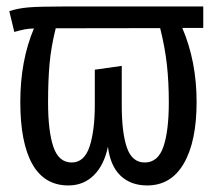

<svg xmlns="http://www.w3.org/2000/svg" viewBox="-20 -560 655 592"><path d="M606.7 -540V-473.8H542.1Q586.2 -370.8 586.2 -245.6Q586.2 -124.1 546.9 -56.2Q507.7 11.8 433.8 11.8Q383.1 11.8 351.5 -18.5Q320 -48.7 312.8 -107.7Q301 -50.8 269.2 -19.5Q237.4 11.8 190.8 11.8Q116.9 11.8 79.7 -54.1Q42.6 -120 42.6 -245.6Q42.6 -372.8 84.6 -472.3Q68.7 -471.8 56.4 -469.5Q44.1 -467.2 24.1 -461.5L8.7 -525.6Q34.9 -534.4 67.7 -537.2Q100.5 -540 175.4 -540ZM473.8 -473.3 151.8 -472.8Q137.4 -414.9 132.8 -363.1Q128.2 -311.3 128.2 -244.6Q128.2 -155.4 144.6 -107.2Q161 -59 201 -59Q240 -59 256.2 -108.2Q272.3 -157.4 272.3 -236.4V-345.1L355.4 -356.9V-235.9Q355.4 -150.8 371.3 -104.9Q387.2 -59 426.2 -59Q467.2 -59 483.8 -107.4Q500.5 -155.9 500.5 -244.6Q500.5 -307.2 494.6 -360.5Q488.7 -413.8 473.8 -473.3Z"/></svg>

Font: Fira Code
Style: Regular
Weight: 400
Designer: Carrois Corporate, Edenspiekermann AG, Nikita Prokopov
Foundry: Carrois Corporate, Edenspiekermann AG, Nikita Prokopov
Version: Version 5.002